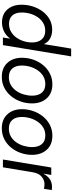

<svg xmlns="http://www.w3.org/2000/svg" viewBox="614 -1382 779 2047"><g transform="rotate(90 1003.5 -358.5)"><path d="M219.2 9.8Q130.9 9.8 80.6 -47.9Q30.3 -105.5 30.3 -199.7Q30.3 -260.3 48.6 -318.1Q66.9 -376 101.6 -422.9Q136.2 -469.7 185.8 -497.6Q235.4 -525.4 297.4 -525.4Q349.6 -525.4 390.9 -502.9Q432.1 -480.5 449.7 -437H450.2L498 -727.5H581.1L460.9 0H379.9L392.1 -76.7H391.6Q356.4 -30.8 312 -10.5Q267.6 9.8 219.2 9.8ZM233.9 -64.9Q280.3 -64.9 316.9 -85.9Q353.5 -106.9 379.4 -142.3Q405.3 -177.7 418.9 -221.7Q432.6 -265.6 432.6 -311.5Q432.6 -376.5 400.1 -413.8Q367.7 -451.2 308.1 -451.2Q261.2 -451.2 225.1 -429.7Q189 -408.2 164.1 -372.3Q139.2 -336.4 126.2 -291.7Q113.3 -247.1 113.3 -200.2Q113.3 -133.3 146 -99.1Q178.7 -64.9 233.9 -64.9Z M799.8 11.7Q704.6 11.7 650.1 -47.9Q595.7 -107.4 595.7 -203.1Q595.7 -264.6 615.7 -322.8Q635.7 -380.9 673.1 -427Q710.4 -473.1 762.7 -500.2Q814.9 -527.3 878.9 -527.3Q974.1 -527.3 1028.3 -467.3Q1082.5 -407.2 1082.5 -310.5Q1082.5 -248.5 1062.5 -190.7Q1042.5 -132.8 1005.1 -87.2Q967.8 -41.5 915.8 -14.9Q863.8 11.7 799.8 11.7ZM802.2 -63.5Q850.6 -63.5 887.5 -85.2Q924.3 -106.9 949.5 -143.3Q974.6 -179.7 987.3 -223.9Q1000 -268.1 1000 -312.5Q1000 -377.4 968.3 -414.8Q936.5 -452.1 876.5 -452.1Q829.6 -452.1 793 -430.7Q756.3 -409.2 731 -373Q705.6 -336.9 692.1 -292.2Q678.7 -247.6 678.7 -201.2Q678.7 -137.2 710.2 -100.3Q741.7 -63.5 802.2 -63.5Z M1348.1 11.7Q1252.9 11.7 1198.5 -47.9Q1144 -107.4 1144 -203.1Q1144 -264.6 1164.1 -322.8Q1184.1 -380.9 1221.4 -427Q1258.8 -473.1 1311 -500.2Q1363.3 -527.3 1427.2 -527.3Q1522.5 -527.3 1576.7 -467.3Q1630.9 -407.2 1630.9 -310.5Q1630.9 -248.5 1610.8 -190.7Q1590.8 -132.8 1553.5 -87.2Q1516.1 -41.5 1464.1 -14.9Q1412.1 11.7 1348.1 11.7ZM1350.6 -63.5Q1398.9 -63.5 1435.8 -85.2Q1472.7 -106.9 1497.8 -143.3Q1522.9 -179.7 1535.6 -223.9Q1548.3 -268.1 1548.3 -312.5Q1548.3 -377.4 1516.6 -414.8Q1484.9 -452.1 1424.8 -452.1Q1377.9 -452.1 1341.3 -430.7Q1304.7 -409.2 1279.3 -373Q1253.9 -336.9 1240.5 -292.2Q1227.1 -247.6 1227.1 -201.2Q1227.1 -137.2 1258.5 -100.3Q1290 -63.5 1350.6 -63.5Z M1680.7 0 1766.1 -515.6H1845.2L1831.5 -434.6H1833.5Q1854.5 -474.6 1889.2 -499Q1923.8 -523.4 1972.2 -523.4Q1983.4 -523.4 1992.7 -522.5Q2002 -521.5 2006.8 -520.5L1993.2 -437.5Q1988.3 -439 1974.9 -441.2Q1961.4 -443.4 1943.4 -443.4Q1900.4 -443.4 1863.8 -413.1Q1827.1 -382.8 1816.4 -317.4L1763.7 0Z"/></g></svg>

Font: Inter Display
Style: Italic
Weight: 400
Italic angle: -9.39999°
Designer: Rasmus Andersson
Foundry: rsms
Version: Version 4.000;git-a52131595